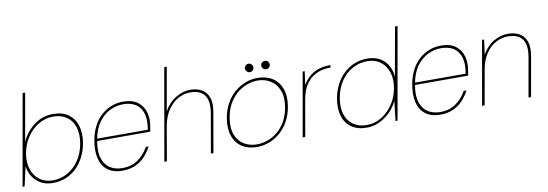

<svg xmlns="http://www.w3.org/2000/svg" viewBox="-55 -1095 4231 1483"><g transform="rotate(-10 2060.0 -354.0)"><path d="M263 12Q212 12 172.5 -9Q133 -30 108.5 -67Q84 -104 77 -151L43 0H27L153 -713H173L107 -339Q143 -417 208.5 -465Q274 -513 355 -513Q430 -513 476.5 -478.5Q523 -444 540.5 -384.5Q558 -325 545 -250Q535 -193 510.5 -145Q486 -97 449.5 -61.5Q413 -26 366 -7Q319 12 263 12ZM266 -8Q329 -8 382.5 -38Q436 -68 473 -122.5Q510 -177 523 -250Q536 -325 518.5 -379.5Q501 -434 458 -463.5Q415 -493 353 -493Q292 -493 238.5 -461.5Q185 -430 148 -375.5Q111 -321 98 -250Q86 -182 103.5 -127Q121 -72 163.5 -40Q206 -8 266 -8Z M810 12Q739 12 695 -21Q651 -54 636 -114.5Q621 -175 635 -256Q646 -317 670.5 -365Q695 -413 731 -445.5Q767 -478 811 -495.5Q855 -513 905 -513Q978 -513 1020 -480.5Q1062 -448 1076 -396Q1090 -344 1078 -282Q1077 -272 1075.5 -265Q1074 -258 1072 -248H645L648 -266H1056Q1070 -343 1054 -393.5Q1038 -444 999 -468.5Q960 -493 901 -493Q849 -493 799 -469Q749 -445 711 -394Q673 -343 658 -261L656 -251Q641 -167 658.5 -113Q676 -59 717 -33.5Q758 -8 813 -8Q882 -8 933 -42.5Q984 -77 1018 -138H1040Q1017 -94 985 -60Q953 -26 909 -7Q865 12 810 12Z M1139 0 1265 -720H1285L1225 -381Q1262 -446 1318 -479.5Q1374 -513 1431 -513Q1483 -513 1520.5 -492Q1558 -471 1574.5 -426.5Q1591 -382 1578 -310L1524 0H1504L1557 -305Q1574 -400 1540 -446.5Q1506 -493 1429 -493Q1377 -493 1330.5 -466.5Q1284 -440 1251 -390Q1218 -340 1205 -268L1159 0Z M1864 12Q1796 12 1748 -19Q1700 -50 1679.5 -109.5Q1659 -169 1673 -250Q1684 -312 1711 -360.5Q1738 -409 1776.5 -442.5Q1815 -476 1861.5 -494.5Q1908 -513 1959 -513Q2028 -513 2076.5 -481.5Q2125 -450 2146 -391Q2167 -332 2152 -250Q2141 -189 2114 -140.5Q2087 -92 2048 -58Q2009 -24 1962 -6Q1915 12 1864 12ZM1868 -8Q1924 -8 1979 -34.5Q2034 -61 2075 -115.5Q2116 -170 2130 -250Q2144 -330 2122.5 -384Q2101 -438 2056.5 -465.5Q2012 -493 1957 -493Q1900 -493 1845 -465.5Q1790 -438 1749.5 -384Q1709 -330 1695 -250Q1681 -170 1702 -115.5Q1723 -61 1767.5 -34.5Q1812 -8 1868 -8ZM1910 -567Q1897 -567 1887 -577Q1877 -587 1877 -600Q1877 -614 1887 -623.5Q1897 -633 1910 -633Q1924 -633 1933.5 -623.5Q1943 -614 1943 -600Q1943 -587 1933.5 -577Q1924 -567 1910 -567ZM2038 -567Q2025 -567 2015 -577Q2005 -587 2005 -600Q2005 -614 2015 -623.5Q2025 -633 2038 -633Q2052 -633 2061.5 -623.5Q2071 -614 2071 -600Q2071 -587 2061.5 -577Q2052 -567 2038 -567Z M2224 0 2312 -501H2328L2314 -396Q2341 -439 2373.5 -465Q2406 -491 2445.5 -502Q2485 -513 2532 -513L2529 -494H2520Q2493 -494 2459 -486Q2425 -478 2391.5 -456.5Q2358 -435 2332 -393.5Q2306 -352 2294 -286L2244 0Z M2725 12Q2652 12 2605 -22Q2558 -56 2541 -115Q2524 -174 2537 -250Q2547 -306 2571.5 -354.5Q2596 -403 2632.5 -438Q2669 -473 2716 -493Q2763 -513 2819 -513Q2901 -513 2950.5 -465.5Q3000 -418 3007 -339L3075 -720H3095L2968 0H2952L2970 -155Q2947 -106 2909 -68.5Q2871 -31 2824 -9.5Q2777 12 2725 12ZM2729 -8Q2791 -8 2844 -40Q2897 -72 2934.5 -127Q2972 -182 2984 -250Q2997 -321 2979 -375.5Q2961 -430 2919.5 -461.5Q2878 -493 2817 -493Q2754 -493 2700 -463.5Q2646 -434 2609 -379.5Q2572 -325 2559 -250Q2546 -177 2563.5 -122.5Q2581 -68 2624 -38Q2667 -8 2729 -8Z M3303 12Q3232 12 3188 -21Q3144 -54 3129 -114.5Q3114 -175 3128 -256Q3139 -317 3163.5 -365Q3188 -413 3224 -445.5Q3260 -478 3304 -495.5Q3348 -513 3398 -513Q3471 -513 3513 -480.5Q3555 -448 3569 -396Q3583 -344 3571 -282Q3570 -272 3568.5 -265Q3567 -258 3565 -248H3138L3141 -266H3549Q3563 -343 3547 -393.5Q3531 -444 3492 -468.5Q3453 -493 3394 -493Q3342 -493 3292 -469Q3242 -445 3204 -394Q3166 -343 3151 -261L3149 -251Q3134 -167 3151.5 -113Q3169 -59 3210 -33.5Q3251 -8 3306 -8Q3375 -8 3426 -42.5Q3477 -77 3511 -138H3533Q3510 -94 3478 -60Q3446 -26 3402 -7Q3358 12 3303 12Z M3631 0 3719 -501H3735L3720 -386Q3759 -452 3813 -482.5Q3867 -513 3923 -513Q3974 -513 4011.5 -492.5Q4049 -472 4066 -427.5Q4083 -383 4070 -310L4015 0H3995L4049 -305Q4066 -402 4032 -447.5Q3998 -493 3919 -493Q3868 -493 3822.5 -467.5Q3777 -442 3744 -392Q3711 -342 3699 -270L3651 0Z"/></g></svg>

Font: DM Sans 18pt Thin
Style: Italic
Weight: 250
Italic angle: -10°
Designer: Colophon Foundry, Jonny Pinhorn
Foundry: Colophon Foundry
Version: Version 4.004;gftools[0.9.30]